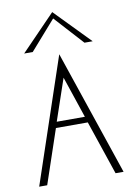

<svg xmlns="http://www.w3.org/2000/svg" viewBox="-97 -958 687 1015"><g transform="rotate(-10 246.0 -450.5)"><path d="M73 -709 257 -899 441 -710H397L256 -865L119 -709ZM255 -673 482 -2H439L341 -292H170L72 -2H29ZM256 -547 180 -324H331Z"/></g></svg>

Font: HiLo-Deco
Style: Deco
Weight: 500
Version: Version 001.000